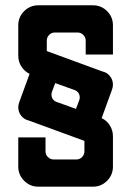

<svg xmlns="http://www.w3.org/2000/svg" viewBox="-20 -703 494 723"><path d="M405.3 -607.4V-497.6H302.7V-549.8Q302.7 -562.5 293.7 -571.5Q284.7 -580.6 272 -580.6H186.5Q173.8 -580.6 165 -571.5Q156.2 -562.5 156.2 -549.8V-510.7L365.2 -434.1Q383.3 -430.2 394.3 -416Q405.3 -401.9 405.3 -384.3Q405.3 -375 401.9 -365.7L362.8 -258.3Q382.3 -249 393.8 -230.5Q405.3 -211.9 405.3 -190.4V-75.7Q405.3 -44.4 383.3 -22.2Q361.3 0 329.6 0H124.5Q93.3 0 71 -22.2Q48.8 -44.4 48.8 -75.7V-185.5H151.4V-133.3Q151.4 -120.6 160.4 -111.6Q169.4 -102.5 182.1 -102.5H267.6Q280.3 -102.5 289.1 -111.6Q297.9 -120.6 297.9 -133.3V-172.4L88.9 -249Q70.8 -252.9 59.8 -267.1Q48.8 -281.2 48.8 -298.8Q48.8 -308.1 52.2 -317.4L91.3 -424.8Q71.8 -434.6 60.3 -452.9Q48.8 -471.2 48.8 -492.7V-607.4Q48.8 -639.2 71 -661.1Q93.3 -683.1 124.5 -683.1H329.6Q361.3 -683.1 383.3 -661.1Q405.3 -639.2 405.3 -607.4ZM279.3 -328.1Q280.3 -331.5 280.3 -335.4Q280.3 -355 262.7 -363.3L188 -390.1L174.8 -355Q173.8 -351.6 173.8 -347.7Q173.8 -328.1 191.4 -319.8L266.1 -293Z"/></svg>

Font: California Gothic
Style: Regular
Weight: 400
Version: Version 2.2;